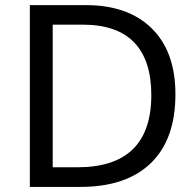

<svg xmlns="http://www.w3.org/2000/svg" viewBox="-20 -734 770 754"><path d="M668.9 -363.8Q668.9 -187 572.5 -93.5Q476.1 0 295.9 0H97.2V-713.9H316.9Q483.4 -713.9 576.2 -622.3Q668.9 -530.8 668.9 -363.8ZM574.2 -360.8Q574.2 -497.1 507.1 -567.1Q439.9 -637.2 304.2 -637.2H187V-77.1H284.2Q574.2 -77.1 574.2 -360.8Z"/></svg>

Font: Noto Sans Malayalam
Style: Regular
Weight: 400
Designer: Monotype Design team
Foundry: Monotype Imaging Inc.
Version: Version 1.02